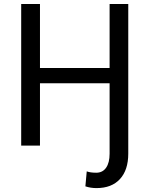

<svg xmlns="http://www.w3.org/2000/svg" viewBox="-20 -731 752 964"><path d="M180.7 -710.9H86.4V0H180.7V-313H530.3V41Q530.3 85.9 512.7 111.1Q495.1 136.2 463.4 136.2Q433.6 136.2 415.5 129.4L408.7 204.6Q435.1 213.4 464.4 213.4Q540.5 213.4 582.3 168Q624 122.6 624 40.5V-710.9H530.3V-389.6H180.7Z"/></svg>

Font: FAU Chimera
Style: Regular
Weight: 400
Version: Version 1.002;hotconv 1.0.117;makeotfexe 2.5.65602